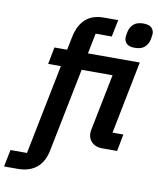

<svg xmlns="http://www.w3.org/2000/svg" viewBox="-183 -823 907 1101"><g transform="rotate(10 270.5 -273.0)"><path d="M64 -423 83 -522H157L173 -601Q187 -668 226 -704Q265 -740 334 -740H416L396 -641H302L278 -522H580L496 -99H559L540 0H452Q415 0 393 -21Q371 -42 371 -74Q371 -81 372 -88Q373 -95 374 -99L439 -423H259L162 61Q149 130 107 165Q65 200 -4 200H-83L-63 101H33L138 -423ZM536 -600Q504 -600 489.5 -614Q475 -628 475 -649Q475 -653 475.5 -659.5Q476 -666 480 -684Q486 -711 505.5 -728.5Q525 -746 562 -746Q595 -746 609.5 -732Q624 -718 624 -697Q624 -694 623 -686.5Q622 -679 619 -662Q613 -635 593.5 -617.5Q574 -600 536 -600Z"/></g></svg>

Font: IBM Plex Sans SemiBold
Style: Italic
Weight: 600
Italic angle: -11.31°
Designer: Mike Abbink, Paul van der Laan, Pieter van Rosmalen
Foundry: Bold Monday
Version: Version 3.201